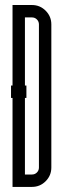

<svg xmlns="http://www.w3.org/2000/svg" viewBox="-20 -734 251 754"><path d="M105.4 -48.7Q117 -48.7 124.9 -56.6Q132.9 -64.6 132.9 -76.2V-638.1Q132.9 -649.7 124.9 -657.6Q117 -665.6 105.4 -665.6H77.9V-398.2H83.7V-349.4H77.9V-48.7Q77.9 -48.7 105.4 -48.7ZM29.2 -349.4H23.3V-398.2H29.2V-714.3H105.4Q137 -714.3 159.3 -692Q181.6 -669.7 181.6 -638.1V-76.2Q181.6 -44.6 159.3 -22.3Q137 0 105.4 0H29.2Z"/></svg>

Font: Marapfhont
Style: Book
Weight: 400
Version: Version 0.15